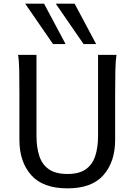

<svg xmlns="http://www.w3.org/2000/svg" viewBox="-20 -1011 743 1043"><path d="M512.7 -712.9H612.8Q607.9 -683.6 606.7 -629.9Q605.5 -576.2 605.5 -500.5V-251.5Q605.5 -132.3 542.2 -60.1Q479 12.2 346.7 12.2Q212.9 12.2 149.2 -60.1Q85.4 -132.3 85.4 -251.5V-500.5Q85.4 -572.8 84.5 -628.2Q83.5 -683.6 78.1 -712.9H178.2V-273.4Q178.2 -210 193.6 -163.3Q209 -116.7 245.8 -91.3Q282.7 -65.9 346.7 -65.9Q409.7 -65.9 445.8 -91.3Q481.9 -116.7 497.3 -163.3Q512.7 -210 512.7 -273.4ZM116.7 -991.2H219.2L336.4 -771.5H268.1ZM282.7 -991.2H385.3L502.4 -771.5H434.1Z"/></svg>

Font: Andika LitF DSA DSG
Style: Regular
Weight: 400
Designer: Victor Gaultney, Annie Olsen, Julie Remington, Don Collingsworth, Eric Hays, Becca Hirsbrunner
Foundry: SIL International
Version: Version 6.200 ; LitF DSA DSG; ttfautohint (v1.8.3.10-c5d8)